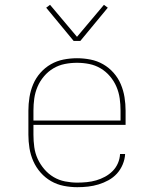

<svg xmlns="http://www.w3.org/2000/svg" viewBox="-20 -770 640 798"><path d="M301 8Q273 8 245 2.5Q217 -3 192.5 -17Q168 -31 149 -52.5Q130 -74 118.5 -100Q107 -126 102.5 -154Q98 -182 98 -210V-310Q98 -338 102.5 -366Q107 -394 118 -420Q129 -446 148 -467.5Q167 -489 191.5 -503Q216 -517 244 -522.5Q272 -528 300 -528Q328 -528 356 -522.5Q384 -517 408.5 -503Q433 -489 452 -467.5Q471 -446 482 -420Q493 -394 497.5 -366Q502 -338 502 -310V-251H119V-210Q119 -184 122.5 -158.5Q126 -133 136.5 -110Q147 -87 164 -67Q181 -47 203 -34Q225 -21 250.5 -16Q276 -11 301 -11Q321 -11 341 -13Q361 -15 380 -20.5Q399 -26 416.5 -35.5Q434 -45 448 -59Q462 -73 470 -91.5Q478 -110 479 -130H500Q499 -108 490 -86.5Q481 -65 466 -48.5Q451 -32 431 -21Q411 -10 389.5 -3.5Q368 3 346 5.5Q324 8 301 8ZM119 -269H481V-310Q481 -336 477.5 -361Q474 -386 464 -409.5Q454 -433 437 -453Q420 -473 398 -486Q376 -499 351 -504Q326 -509 300 -509Q274 -509 249 -504Q224 -499 202 -486Q180 -473 163 -453Q146 -433 136 -409.5Q126 -386 122.5 -361Q119 -336 119 -310ZM286 -600 172 -738 188 -750 300 -617 412 -750 428 -738 314 -600Z"/></svg>

Font: Iosevka HT Thin Extended
Style: Regular
Weight: 100
Width: 7
Monospace: yes
Designer: Belleve Invis
Foundry: Belleve Invis
Version: Version 32.3.0; ttfautohint (v1.8.4)